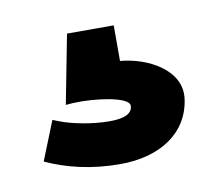

<svg xmlns="http://www.w3.org/2000/svg" viewBox="-42 -62 389 340"><g transform="rotate(-10 152.5 108.0)"><path d="M17 202C54 219 98 230 150 230C222 230 274 196 282 136C289 84 229 54 181 50V-14H97L73 110L86 109C128 107 186 116 186 131C186 145 172 152 145 152C114 152 78 145 55 136L45 132Z"/></g></svg>

Font: Charger Sport
Style: BdNrw
Weight: 700
Designer: Jasper
Foundry: Cannot Into Space Fonts
Version: Version 1.1